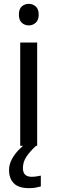

<svg xmlns="http://www.w3.org/2000/svg" viewBox="-20 -757 298 997"><path d="M130 -737Q150 -737 165.5 -723.5Q181 -710 181 -681Q181 -653 165.5 -639Q150 -625 130 -625Q108 -625 93 -639Q78 -653 78 -681Q78 -710 93 -723.5Q108 -737 130 -737ZM173 -536V0H85V-536ZM99 116Q99 161 144 161Q161 161 172.5 158.5Q184 156 192 155V211Q178 215 164 217.5Q150 220 130 220Q77 220 52 195Q27 170 27 126Q27 97 41.5 70Q56 43 77.5 21Q99 -1 119 -15L167 0Q133 32 116 58.5Q99 85 99 116Z"/></svg>

Font: Noto Sans SignWriting
Style: Regular
Weight: 400
Designer: Monotype Design Team
Foundry: Monotype Imaging Inc.
Version: Version 2.004; ttfautohint (v1.8.4.7-5d5b)